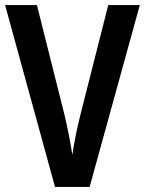

<svg xmlns="http://www.w3.org/2000/svg" viewBox="-20 -734 569 754"><path d="M529 -714H405L295 -280C284 -237 270 -169 264 -126C258 -169 244 -238 234 -280L125 -714H0L196 0H332Z"/></svg>

Font: Noto Sans Arabic UI Cn SmBd
Style: Regular
Weight: 600
Width: 3
Designer: Monotype Design Team, Nadine Chahine and Nizar Qandah
Foundry: Monotype Imaging Inc.
Version: Version 2.010